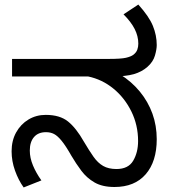

<svg xmlns="http://www.w3.org/2000/svg" viewBox="-20 -810 751 844"><path d="M483 12Q430 12 395.5 -8Q361 -28 337.5 -59.5Q314 -91 294 -125Q269 -169 251 -191Q233 -213 217.5 -221Q202 -229 182 -229Q148 -229 129.5 -207.5Q111 -186 111 -148Q111 -116 125 -82.5Q139 -49 162 -17L84 14Q61 -18 46 -60Q31 -102 31 -145Q31 -192 51 -228Q71 -264 105 -284.5Q139 -305 181 -305Q243 -305 279 -276Q315 -247 349 -187Q372 -148 391 -121Q410 -94 433.5 -80.5Q457 -67 492 -67Q544 -67 565.5 -103.5Q587 -140 587 -190Q587 -260 557.5 -320Q528 -380 478.5 -420.5Q429 -461 367 -474H33V-551H458Q512 -551 533.5 -556Q555 -561 566 -569Q579 -579 583.5 -591.5Q588 -604 588 -618Q588 -651 572 -682.5Q556 -714 523 -747L588 -790Q635 -738 652 -696.5Q669 -655 669 -612Q669 -593 661 -565.5Q653 -538 628 -516Q603 -494 568 -484Q533 -474 475 -474H451L508 -483Q559 -451 595 -407Q631 -363 650 -310.5Q669 -258 669 -198Q669 -100 620.5 -44Q572 12 483 12Z"/></svg>

Font: ukannada05
Style: Book
Weight: 400
Designer: Jelle Bosma - Monotype Design Team
Foundry: Monotype Imaging Inc.
Version: Version 2.003